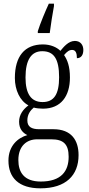

<svg xmlns="http://www.w3.org/2000/svg" viewBox="-20 -786 486 1046"><path d="M186 -616V-606H251C257 -655 266 -708 274 -753V-766H246C227 -725 199 -658 186 -616ZM200 240C339 240 408 169 408 59C408 -22 369 -82 271 -82H194C152 -82 129 -95 129 -130C129 -163 146 -185 164 -200C175 -196 200 -194 214 -194C312 -194 361 -262 361 -364C361 -424 347 -460 329 -486C345 -505 357 -514 373 -514C392 -514 399 -497 399 -469C423 -469 434 -488 434 -514C434 -540 419 -563 388 -563C352 -563 326 -529 309 -509C289 -529 255 -544 214 -544C114 -544 61 -479 61 -361C61 -295 89 -236 135 -212C107 -191 84 -162 84 -123C84 -82 106 -61 129 -50C79 -36 26 7 26 89C26 182 82 240 200 240ZM212 -230C150 -230 119 -274 119 -364C119 -462 152 -507 210 -507C273 -507 302 -466 302 -365C302 -272 274 -230 212 -230ZM202 203C110 203 80 151 80 86C80 8 127 -27 182 -27H260C326 -27 354 0 354 68C354 146 314 203 202 203Z"/></svg>

Font: Noto Serif Myanmar Condensed Light
Style: Regular
Weight: 300
Width: 3
Designer: Ben Mitchell and the Monotype Design Team
Foundry: Monotype Imaging Inc.
Version: Version 2.106